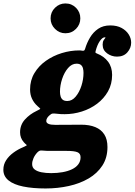

<svg xmlns="http://www.w3.org/2000/svg" viewBox="-92 -830 782 1114"><path d="M287.5 -637Q324 -637 349 -662.5Q374 -688 374 -723.5Q374 -759.5 349 -784.8Q324 -810 287.5 -810Q252.5 -810 227 -784.8Q201.5 -759.5 201.5 -723.5Q201.5 -688 227 -662.5Q252.5 -637 287.5 -637ZM-72.5 155Q-72.5 192.5 -42.5 216.8Q-12.5 241 42.5 252.2Q97.5 263.5 172.5 263.5Q243 263.5 307.2 249.2Q371.5 235 422 205.5Q472.5 176 502 130.5Q531.5 85 531.5 23Q531.5 -21.5 513.2 -50Q495 -78.5 461 -92.5Q427 -106.5 379 -106.5Q368.5 -106.5 347.8 -106.2Q327 -106 303.2 -106Q279.5 -106 259.2 -105.8Q239 -105.5 229.5 -105.5Q202.5 -105.5 189.5 -111.2Q176.5 -117 176.5 -128Q176.5 -137.5 182 -146Q187.5 -154.5 196 -161.5Q205.5 -170.5 214.2 -171.2Q223 -172 238.5 -170Q249.5 -168.5 260.5 -168Q271.5 -167.5 283 -167.5Q334 -167.5 383 -183Q432 -198.5 471.5 -228.2Q511 -258 534.8 -300.2Q558.5 -342.5 558.5 -395.5Q558.5 -441 535 -472.2Q511.5 -503.5 470.5 -519.5Q463.5 -522.5 462.2 -524.5Q461 -526.5 463 -534.5Q472 -569.5 487 -591.5Q502 -613.5 515.5 -613.5Q522.5 -613.5 519 -609.8Q515.5 -606 509.5 -596.8Q503.5 -587.5 503.5 -571Q503.5 -539.5 529.2 -520.5Q555 -501.5 587 -501.5Q625.5 -501.5 647.2 -526.5Q669 -551.5 669 -582.5Q669 -607.5 654.8 -630.2Q640.5 -653 613.5 -667.8Q586.5 -682.5 547.5 -682.5Q506.5 -682.5 477.8 -663Q449 -643.5 430.5 -612.5Q412 -581.5 402 -547.5Q399.5 -539.5 396.5 -537.2Q393.5 -535 386 -535.5Q378 -537.5 367.5 -537.5Q317 -537.5 266.5 -522Q216 -506.5 174.5 -477.2Q133 -448 107.8 -406Q82.5 -364 82.5 -311Q82.5 -280.5 94 -256.5Q105.5 -232.5 125.5 -214.5Q142 -200.5 142 -198.8Q142 -197 120.5 -186.5Q80.5 -167.5 52.5 -136.5Q24.5 -105.5 24.5 -62Q24.5 -29.5 46 -5Q55 5 60 8.5Q65 12 62 14.2Q59 16.5 43.5 23.5Q12 36.5 -14.2 55.8Q-40.5 75 -56.5 99.8Q-72.5 124.5 -72.5 155ZM126 53Q134.5 45 140.5 43.8Q146.5 42.5 161 44Q170 45 179.2 45.2Q188.5 45.5 198 45.5Q209 45.5 228 45.5Q247 45.5 265.5 45.5Q284 45.5 294.5 45.5Q338.5 45.5 357 53Q375.5 60.5 375.5 82.5Q375.5 106 362.2 123.5Q349 141 325.5 152.2Q302 163.5 271 169Q240 174.5 205 174.5Q173.5 174.5 148.5 169.5Q123.5 164.5 109 153.2Q94.5 142 94.5 122Q94.5 106 102.5 87.5Q110.5 69 126 53ZM256 -297.5Q256 -334.5 268.5 -372.2Q281 -410 302.8 -435.2Q324.5 -460.5 352 -460.5Q369 -460.5 377.8 -453Q386.5 -445.5 389.5 -433.2Q392.5 -421 392.5 -407Q392.5 -370 380.5 -332.5Q368.5 -295 347.2 -269.5Q326 -244 298.5 -244Q281.5 -244 272.5 -251Q263.5 -258 259.8 -270.2Q256 -282.5 256 -297.5Z"/></svg>

Font: Besley ExtraBold
Style: Italic
Weight: 800
Italic angle: -13°
Designer: Owen Earl
Foundry: indestructible type*
Version: Version 2.001